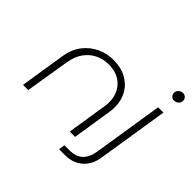

<svg xmlns="http://www.w3.org/2000/svg" viewBox="-193 -894 1229 1229"><g transform="rotate(45 421.0 -280.0)"><path d="M41 0 89 -305Q100 -378 137 -426Q174 -474 227 -498.5Q280 -523 339 -523Q406 -523 455.5 -496Q505 -469 531.5 -422Q558 -375 558 -315Q558 -305 557.5 -294.5Q557 -284 555 -273L512 0H464L507 -274Q509 -284 509.5 -293Q510 -302 510 -311Q510 -386 463.5 -433.5Q417 -481 335 -481Q291 -481 249 -462Q207 -443 177 -402.5Q147 -362 137 -300L88 0ZM495 128 502 86H547Q606 86 638 55Q670 24 679 -34L754 -510H802L725 -23Q714 47 667 87.5Q620 128 549 128ZM797 -612Q781 -612 770.5 -622.5Q760 -633 760 -649Q760 -659 765.5 -667.5Q771 -676 781 -682Q791 -688 802 -688Q817 -688 827.5 -678Q838 -668 838 -653Q838 -640 831.5 -631Q825 -622 815.5 -617Q806 -612 797 -612Z"/></g></svg>

Font: MuseoModerno ExtraLight
Style: Italic
Weight: 250
Italic angle: -9°
Designer: Pablo Cosgaya, Héctor Gatti, Marcela Romero, and the Authors of The MuseoModerno Project.
Foundry: Omnibus-Type Team
Version: Version 1.003